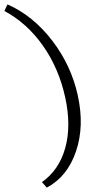

<svg xmlns="http://www.w3.org/2000/svg" viewBox="-60 -732 461 874"><path d="M153 122 131 97Q209 42 237 -58.5Q265 -159 237 -288Q208 -421 135.5 -524Q63 -627 -40 -682L-26 -712Q90 -661 177 -548Q264 -435 294 -298Q325 -158 286 -43Q247 72 153 122Z"/></svg>

Font: EauTestInfant Semilight
Style: Italic
Weight: 300
Italic angle: -12°
Designer: Christian Thalmann (Catharsis Fonts)
Version: Version 0.001;PS 000.001;hotconv 1.0.88;makeotf.lib2.5.64775